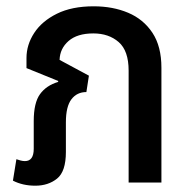

<svg xmlns="http://www.w3.org/2000/svg" viewBox="-20 -579 604 609"><path d="M92 10Q52 10 21 -6L32 -74Q38 -72 45 -70Q52 -68 59 -68Q87 -68 87 -107V-195Q87 -253 107 -280.5Q127 -308 164 -319L165 -322L64 -363V-395Q64 -437 88.5 -474.5Q113 -512 160.5 -535.5Q208 -559 277 -559Q338 -559 386.5 -538.5Q435 -518 463.5 -475Q492 -432 492 -364V0H388V-355Q388 -418 356.5 -445.5Q325 -473 276 -473Q225 -473 197.5 -449Q170 -425 169 -389L262 -339L254 -287Q224 -287 206.5 -264Q189 -241 189 -191V-97Q189 -35 161 -12.5Q133 10 92 10Z"/></svg>

Font: Noto Sans Thai SemCond Med
Style: Regular
Weight: 500
Width: 4
Designer: Monotype Design Team
Foundry: Monotype Imaging Inc.
Version: Version 2.002; ttfautohint (v1.8.4.7-5d5b)